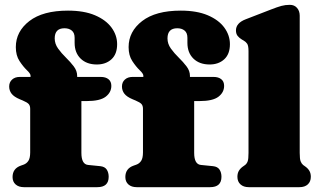

<svg xmlns="http://www.w3.org/2000/svg" viewBox="-20 -775 1326 795"><path d="M317 -142Q317 -94.5 345 -92L395 -87Q414 -85 422 -72.8Q430 -60.5 430 -43Q430 0 383 0H79Q57.5 0 44.8 -11.2Q32 -22.5 32 -42Q32 -77.5 67 -89.5L77 -93Q90 -97.5 97.5 -109Q105 -120.5 105 -144V-324.5Q105 -337 99 -344Q93 -351 74 -359L62 -364Q38 -374 28 -387Q18 -400 18 -417Q18 -434.5 30 -445.5Q42 -456.5 62 -456.5H106.5V-462Q106.5 -470 91.2 -484.5Q76 -499 60.8 -522.2Q45.5 -545.5 45.5 -580Q45.5 -644.5 101.5 -687.8Q157.5 -731 261.5 -731Q328 -731 373.2 -711.8Q418.5 -692.5 441.8 -660.8Q465 -629 465 -592Q465 -551 441.5 -529.5Q418 -508 381 -508Q339 -508 314 -532.2Q289 -556.5 289 -597.5V-618.5Q289 -639 277.2 -648.5Q265.5 -658 247 -658Q206.5 -658 206.5 -616Q206.5 -593.5 220.5 -574Q234.5 -554.5 253 -536.5Q271.5 -518.5 285.5 -500Q299.5 -481.5 299.5 -461V-456.5H397Q417.5 -456.5 429.2 -447Q441 -437.5 441 -419.5Q441 -392.5 417.5 -374.5Q394 -356.5 339 -356.5H317ZM784 -142Q784 -94.5 812 -92L862 -87Q881 -85 889 -72.8Q897 -60.5 897 -43Q897 0 850 0H546Q524.5 0 511.8 -11.2Q499 -22.5 499 -42Q499 -77.5 534 -89.5L544 -93Q557 -97.5 564.5 -109Q572 -120.5 572 -144V-324.5Q572 -337 566 -344Q560 -351 541 -359L529 -364Q505 -374 495 -387Q485 -400 485 -417Q485 -434.5 497 -445.5Q509 -456.5 529 -456.5H573.5V-462Q573.5 -470 558.2 -484.5Q543 -499 527.8 -522.2Q512.5 -545.5 512.5 -580Q512.5 -644.5 568.5 -687.8Q624.5 -731 728.5 -731Q795 -731 840.2 -711.8Q885.5 -692.5 908.8 -660.8Q932 -629 932 -592Q932 -551 908.5 -529.5Q885 -508 848 -508Q806 -508 781 -532.2Q756 -556.5 756 -597.5V-618.5Q756 -639 744.2 -648.5Q732.5 -658 714 -658Q673.5 -658 673.5 -616Q673.5 -593.5 687.5 -574Q701.5 -554.5 720 -536.5Q738.5 -518.5 752.5 -500Q766.5 -481.5 766.5 -461V-456.5H864Q884.5 -456.5 896.2 -447Q908 -437.5 908 -419.5Q908 -392.5 884.5 -374.5Q861 -356.5 806 -356.5H784ZM1221 -710V-142Q1221 -116.5 1224.8 -107Q1228.5 -97.5 1235 -92L1242 -87Q1254 -79 1260.5 -68.5Q1267 -58 1267 -43Q1267 -23 1254.5 -11.5Q1242 0 1220 0H1010Q988.5 0 975.8 -11.5Q963 -23 963 -43Q963 -58 969.5 -68.5Q976 -79 988 -87L995 -92Q1002 -97.5 1005.5 -107Q1009 -116.5 1009 -142V-563Q1009 -585.5 1003.5 -593.8Q998 -602 989 -607L982 -611Q971 -617.5 964 -626.2Q957 -635 957 -649Q957 -679.5 997 -695L1103 -736Q1128.5 -746 1145 -750.5Q1161.5 -755 1180 -755Q1199 -755 1210 -742.2Q1221 -729.5 1221 -710Z"/></svg>

Font: Fraunces 9pt S100 Black
Style: Regular
Weight: 900
Version: Version 1.000; ttfautohint (v1.8.3)